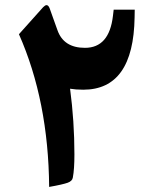

<svg xmlns="http://www.w3.org/2000/svg" viewBox="-20 -736 598 757"><path d="M314.9 -547.4C258.8 -547.4 222.7 -570.8 206.5 -617.2C202.6 -628.4 197.3 -643.1 190.4 -662.1C183.6 -681.2 178.7 -694.3 176.3 -701.7C172.9 -710.9 168.9 -715.8 163.6 -715.8C159.7 -715.8 155.3 -712.9 149.9 -707.5L54.7 -601.1C132.3 -425.8 171.9 -225.1 173.8 1C210.4 -5.4 234.9 -11.2 247.1 -15.6C258.8 -20 265.6 -26.4 267.1 -35.6C271.5 -58.6 273.4 -89.4 273.4 -127.4C273.4 -214.4 267.6 -300.8 256.3 -386.2C270.5 -383.8 287.6 -382.3 308.1 -382.3C440.4 -382.3 507.8 -477.5 510.7 -668L511.2 -697.8H428.2L425.3 -673.3C415.5 -589.4 378.9 -547.4 314.9 -547.4Z"/></svg>

Font: Sahel
Style: Bold
Weight: 700
Foundry: Saber Rastikerdar (saber.rastikerdar@gmail.com)
Version: Version 3.4.0